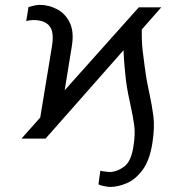

<svg xmlns="http://www.w3.org/2000/svg" viewBox="-20 -558 734 773"><path d="M163.4 0H66.4L142 -84.9L188.9 -369.7Q198.9 -429 179.3 -453.1Q159.8 -477.3 113.6 -477.3Q109 -477.3 100.3 -476.2Q91.6 -475.1 85.6 -473L94.8 -529.8Q104.4 -532.7 117.2 -535.5Q130 -538.4 139.6 -538.4Q175.8 -538.4 209.3 -521.1Q242.9 -503.9 261 -466.6Q279.1 -429.3 268.8 -369.7L240.4 -194.6L538.7 -528.4H629.3L550.8 -439.3Q550.1 -392 554.3 -354.2Q558.6 -316.4 562.9 -287.6Q563.9 -280.2 565 -273.3Q566.1 -266.3 566.8 -259.9Q570 -237.9 574 -218.6Q578.1 -199.2 581.7 -181.1Q592 -133.9 597.7 -88.8Q603.3 -43.7 593.4 18.5Q582.4 88.4 553.6 126.8Q524.9 165.1 489.5 179.9Q454.2 194.6 423.7 194.6Q413.7 194.6 397.5 191.1Q381.4 187.5 376.4 184.3L383.9 129.3Q391 131.4 402 132.6Q413 133.9 420.8 134.6Q451.7 133.9 480.1 112.6Q508.5 91.3 517.4 29.8Q525.2 -17.4 520.4 -53.1Q515.6 -88.8 506.4 -130.3Q501.4 -152.3 496.3 -178.1Q491.1 -203.8 486.9 -235.8Q484.4 -260.3 481.5 -290.1Q478.7 -320 477.3 -355.8Z"/></svg>

Font: Inter UI Extra Light
Style: Italic
Weight: 200
Italic angle: -9.39999°
Designer: Rasmus Andersson
Foundry: rsms
Version: 3.2;8d6f07862